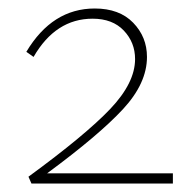

<svg xmlns="http://www.w3.org/2000/svg" viewBox="-20 -432 439 452"><path d="M91 -24H387V0H54L47 -16Q181 -114 239.5 -175.5Q298 -237 298 -293Q298 -332 271.5 -360Q245 -388 198 -388Q111 -388 59 -298L42 -310Q103 -412 203 -412Q261 -412 293.5 -378.5Q326 -345 326 -298Q326 -236 269.5 -175Q213 -114 91 -24Z"/></svg>

Font: EauTestText Extralight
Style: Italic
Weight: 250
Italic angle: -12°
Designer: Christian Thalmann (Catharsis Fonts)
Version: Version 0.001;PS 000.001;hotconv 1.0.88;makeotf.lib2.5.64775